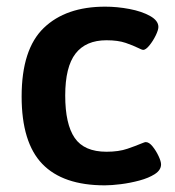

<svg xmlns="http://www.w3.org/2000/svg" viewBox="-20 -550 525 577"><path d="M295 7Q169 7 107 -57.5Q45 -122 45 -260Q45 -402 111.5 -466Q178 -530 296 -530Q332 -530 369 -523Q406 -516 431 -502Q456 -488 456 -469Q456 -460 448 -443.5Q440 -427 429 -413.5Q418 -400 410 -400Q407 -400 395 -406Q381 -413 358 -421Q335 -429 300 -429Q238 -429 207 -389Q176 -349 176 -263Q176 -177 204.5 -135.5Q233 -94 300 -94Q337 -94 363 -103Q389 -112 403 -118Q408 -120 412 -121.5Q416 -123 418 -123Q428 -123 438.5 -110Q449 -97 456.5 -81Q464 -65 464 -56Q464 -39 445.5 -27Q427 -15 399 -7.5Q371 0 343 3.5Q315 7 295 7Z"/></svg>

Font: Asap SemiBold
Style: Regular
Weight: 600
Designer: Pablo Cosgaya
Foundry: Omnibus-Type
Version: Version 3.001; ttfautohint (v1.8.3)